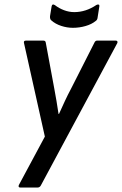

<svg xmlns="http://www.w3.org/2000/svg" viewBox="-20 -836 544 856"><path d="M70 0Q65 0 63.5 -3Q62 -6 64 -11L180 -227L87 -644Q84 -655 96 -655H173Q183 -655 184 -646L222 -441Q227 -413 232 -385Q237 -357 241 -328H243Q256 -357 269 -385Q282 -413 297 -441L401 -646Q405 -655 413 -655H496Q501 -655 503 -652Q505 -649 503 -644L162 -9Q157 0 148 0ZM305 -712Q279 -712 253 -720.5Q227 -729 209 -745Q202 -750 203 -764L210 -807Q211 -814 215 -815.5Q219 -817 225 -813Q243 -799 265.5 -790.5Q288 -782 311 -782Q363 -782 410 -814Q416 -817 420 -815.5Q424 -814 423 -808L415 -757Q414 -747 406 -742Q389 -728 361.5 -720Q334 -712 305 -712Z"/></svg>

Font: Sofia Sans Condensed SemiBold
Style: Italic
Weight: 600
Italic angle: -9°
Version: Version 4.100